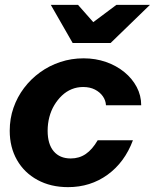

<svg xmlns="http://www.w3.org/2000/svg" viewBox="-20 -760 637 790"><path d="M260 10Q189 10 134.5 -19.5Q80 -49 50 -101.5Q20 -154 20 -222Q20 -272 35.5 -316.5Q51 -361 79 -398Q107 -435 145 -462.5Q183 -490 228.5 -505Q274 -520 324 -520Q373 -520 416 -505Q459 -490 491.5 -463.5Q524 -437 542.5 -402Q561 -367 561 -327H416Q415 -347 403 -364Q391 -381 370.5 -391.5Q350 -402 322 -402Q297 -402 275 -393Q253 -384 235 -367Q217 -350 203.5 -327.5Q190 -305 183 -278Q176 -251 176 -222Q176 -167 201 -137.5Q226 -108 271 -108Q306 -108 333 -126.5Q360 -145 382 -183H527Q493 -92 422.5 -41Q352 10 260 10ZM279 -583 189 -740H301L413 -613H289L459 -740H597L435 -583Z"/></svg>

Font: Instrument Sans
Style: Bold Italic
Weight: 700
Italic angle: -13°
Designer: Rodrigo Fuenzalida
Foundry: fragTYPE
Version: Version 1.000;gftools[0.9.28]